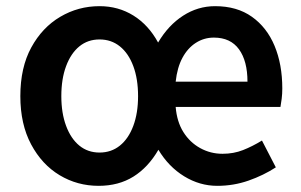

<svg xmlns="http://www.w3.org/2000/svg" viewBox="-20 -589 978 623"><path d="M300 14Q231 14 173.5 -20.5Q116 -55 81 -120.5Q46 -186 46 -277Q46 -370 81.5 -435Q117 -500 175.5 -534.5Q234 -569 303 -569Q364 -569 413 -538.5Q462 -508 493 -451Q526 -507 574 -538Q622 -569 678 -569Q749 -569 797.5 -534.5Q846 -500 871 -440Q896 -380 896 -302Q896 -284 894 -268.5Q892 -253 890 -242H550Q554 -194 575 -160.5Q596 -127 629.5 -108.5Q663 -90 702 -90Q738 -90 768.5 -102Q799 -114 830 -133L875 -46Q835 -20 786.5 -3Q738 14 685 14Q628 14 577.5 -17Q527 -48 494 -103Q461 -46 413 -16Q365 14 300 14ZM303 -94Q341 -94 369 -116.5Q397 -139 412.5 -180.5Q428 -222 428 -277Q428 -333 412.5 -374.5Q397 -416 369 -438.5Q341 -461 303 -461Q265 -461 237.5 -438.5Q210 -416 194.5 -374.5Q179 -333 179 -277Q179 -222 194.5 -180.5Q210 -139 237.5 -116.5Q265 -94 303 -94ZM550 -324H783Q783 -391 755.5 -429Q728 -467 674 -467Q642 -467 615.5 -450Q589 -433 572 -401.5Q555 -370 550 -324Z"/></svg>

Font: Noto Sans HK SemiBold
Style: Regular
Weight: 600
Version: Version 2.004-H2;hotconv 1.0.118;makeotfexe 2.5.65603